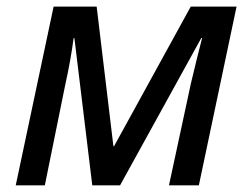

<svg xmlns="http://www.w3.org/2000/svg" viewBox="-20 -557 753 577"><path d="M27.3 0 141.1 -537.1H270.5L320.8 -117.7H322.8L553.2 -537.1H690.9L577.6 0H487.8L553.7 -306.2Q562 -342.3 571 -377.9Q580.1 -413.6 587.4 -442.9H585L340.8 0H257.3L203.6 -442.4H201.2Q197.3 -411.6 190.7 -374.8Q184.1 -337.9 176.3 -303.2L114.7 0Z"/></svg>

Font: Open Sans Medium
Style: Italic
Weight: 500
Italic angle: -12°
Designer: Monotype Design Team
Foundry: Monotype Imaging Inc.
Version: Version 3.000